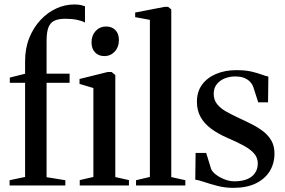

<svg xmlns="http://www.w3.org/2000/svg" viewBox="-20 -850 1306 880"><path d="M24 0V-24L95 -39V-470.5H25V-494.5L95 -512V-569.5Q95 -628.5 114.2 -676.2Q133.5 -724 165.8 -758.5Q198 -793 238 -811.2Q278 -829.5 320 -829.5Q339 -829.5 351 -826.8Q363 -824 369.5 -821.5V-746.5Q358 -753.5 334.5 -758.8Q311 -764 279.5 -764Q249 -764 230 -755.5Q211 -747 202.2 -725Q193.5 -703 193.5 -662V-512.5H299V-470.5H193.5V-38L279.5 -24V0ZM345.5 0V-24.5L408 -39V-446.5L344.5 -465.5V-488L473.5 -520H491.5L508.5 -506V-38.5L571 -24.5V0ZM457.5 -593Q432 -593 415.8 -609.8Q399.5 -626.5 399.5 -656Q399.5 -687.5 418.5 -708Q437.5 -728.5 466 -728.5H467Q492.5 -728.5 508.8 -712.2Q525 -696 525 -666Q525 -634.5 506 -613.8Q487 -593 458.5 -593Z M667 -39V-759L599.5 -771.5V-792.5L734 -818.5H750.5L765 -807V-38.5L829.5 -24V0H603.5V-24Z M1049 11Q1011.5 11 977.5 2.2Q943.5 -6.5 917.2 -15.5Q891 -24.5 875 -26.5L876.5 -149H925L947.5 -76Q952 -63.5 969 -50.2Q986 -37 1009 -28Q1032 -19 1055 -19Q1088 -19 1111.8 -28.5Q1135.5 -38 1148.5 -56.5Q1161.5 -75 1161.5 -101Q1161.5 -126 1146 -144.8Q1130.5 -163.5 1100 -180.8Q1069.5 -198 1023.5 -217.5Q979.5 -236.5 947.8 -260Q916 -283.5 899.2 -314Q882.5 -344.5 882.5 -383.5Q882.5 -429.5 906 -461.8Q929.5 -494 970.5 -511.2Q1011.5 -528.5 1063 -528.5Q1104.5 -528.5 1132.2 -522Q1160 -515.5 1178.5 -508.5Q1197 -501.5 1210 -499L1208.5 -381H1163.5L1141 -451Q1136.5 -464 1126.2 -475Q1116 -486 1099.5 -492.8Q1083 -499.5 1058.5 -499.5Q1035 -500 1012.2 -491.5Q989.5 -483 974.5 -465.2Q959.5 -447.5 959.5 -420Q959.5 -392 975.2 -372.5Q991 -353 1017.5 -338.2Q1044 -323.5 1075 -309Q1106 -295 1135.2 -280Q1164.5 -265 1187.8 -246.8Q1211 -228.5 1224.5 -204.2Q1238 -180 1238 -146.5Q1238 -100.5 1216 -65Q1194 -29.5 1152 -9.2Q1110 11 1049 11Z"/></svg>

Font: Merriweather 120pt
Style: Regular
Weight: 400
Version: Version 2.100